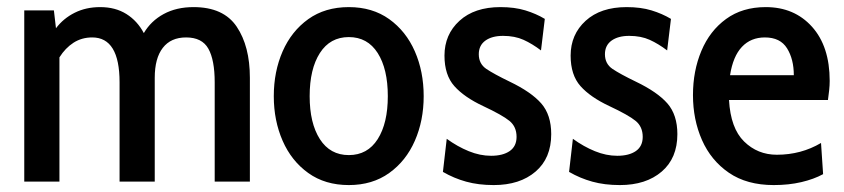

<svg xmlns="http://www.w3.org/2000/svg" viewBox="-20 -524 2436 554"><path d="M50 0V-494H135.5L141.5 -442.5Q163 -471 195.5 -487.2Q228 -503.5 269 -503.5Q313 -503.5 344.8 -483.5Q376.5 -463.5 395 -428.5Q415.5 -463.5 452.2 -483.5Q489 -503.5 538.5 -503.5Q625 -503.5 663 -447Q701 -390.5 701 -299.5V0H599.5V-286.5Q599.5 -351 581.2 -383.5Q563 -416 517 -416Q473 -416 449.8 -386Q426.5 -356 426.5 -299.5V0H325V-286.5Q325 -416 246 -416Q216 -416 192.2 -400.8Q168.5 -385.5 151.5 -358.5V0Z M986.5 10Q918 10 869.5 -24.8Q821 -59.5 795.5 -117.8Q770 -176 770 -246.5Q770 -317.5 795.5 -375.8Q821 -434 869.5 -468.8Q918 -503.5 986.5 -503.5Q1054.5 -503.5 1103 -468.8Q1151.5 -434 1177 -375.8Q1202.5 -317.5 1202.5 -246.5Q1202.5 -176 1177 -117.8Q1151.5 -59.5 1103 -24.8Q1054.5 10 986.5 10ZM986.5 -76.5Q1040.5 -76.5 1069.8 -122.5Q1099 -168.5 1099 -246.5Q1099 -325 1069.8 -371Q1040.5 -417 986.5 -417Q932.5 -417 903 -371Q873.5 -325 873.5 -246.5Q873.5 -168.5 903 -122.5Q932.5 -76.5 986.5 -76.5Z M1404.5 10Q1360.5 10 1325.2 0.2Q1290 -9.5 1258 -28L1269 -123.5Q1300 -101 1332.5 -87.8Q1365 -74.5 1397 -74.5Q1431 -74.5 1450.8 -88.2Q1470.5 -102 1470.5 -129Q1470.5 -158.5 1450 -175.2Q1429.5 -192 1374 -218Q1319.5 -243.5 1291 -275.5Q1262.5 -307.5 1262.5 -363.5Q1262.5 -424.5 1305.8 -464Q1349 -503.5 1424 -503.5Q1465 -503.5 1496 -494Q1527 -484.5 1552 -469.5L1541 -378.5Q1516 -397.5 1490.8 -409Q1465.5 -420.5 1431.5 -420.5Q1399.5 -420.5 1380.5 -406.8Q1361.5 -393 1361.5 -367.5Q1361.5 -340 1383.2 -325.2Q1405 -310.5 1450.5 -288.5Q1513 -258.5 1541.8 -225.5Q1570.5 -192.5 1570.5 -137Q1570.5 -67.5 1525.2 -28.8Q1480 10 1404.5 10Z M1768.5 10Q1724.5 10 1689.2 0.2Q1654 -9.5 1622 -28L1633 -123.5Q1664 -101 1696.5 -87.8Q1729 -74.5 1761 -74.5Q1795 -74.5 1814.8 -88.2Q1834.5 -102 1834.5 -129Q1834.5 -158.5 1814 -175.2Q1793.5 -192 1738 -218Q1683.5 -243.5 1655 -275.5Q1626.5 -307.5 1626.5 -363.5Q1626.5 -424.5 1669.8 -464Q1713 -503.5 1788 -503.5Q1829 -503.5 1860 -494Q1891 -484.5 1916 -469.5L1905 -378.5Q1880 -397.5 1854.8 -409Q1829.5 -420.5 1795.5 -420.5Q1763.5 -420.5 1744.5 -406.8Q1725.5 -393 1725.5 -367.5Q1725.5 -340 1747.2 -325.2Q1769 -310.5 1814.5 -288.5Q1877 -258.5 1905.8 -225.5Q1934.5 -192.5 1934.5 -137Q1934.5 -67.5 1889.2 -28.8Q1844 10 1768.5 10Z M2212.5 10Q2135 10 2083.2 -25.5Q2031.5 -61 2005.5 -120Q1979.5 -179 1979.5 -249.5Q1979.5 -319.5 2003.8 -377.2Q2028 -435 2075 -469.2Q2122 -503.5 2189.5 -503.5Q2272 -503.5 2323 -446.8Q2374 -390 2374 -290.5Q2374 -277.5 2372.5 -263.8Q2371 -250 2369 -235.5H2083.5Q2088 -154 2127 -115.8Q2166 -77.5 2221.5 -77.5Q2291.5 -77.5 2349 -111.5L2355 -21.5Q2328.5 -7 2292.2 1.5Q2256 10 2212.5 10ZM2086.5 -307H2270.5Q2270.5 -353 2251 -384.5Q2231.5 -416 2187 -416Q2146.5 -416 2120.8 -388.8Q2095 -361.5 2086.5 -307Z"/></svg>

Font: Cabin Condensed Medium
Style: Regular
Weight: 500
Width: 3
Designer: Pablo Impallari
Foundry: Pablo Impallari. http://www.impallari.com Igino Marini. http://www.ikern.com
Version: Version 3.001; ttfautohint (v1.8.3)